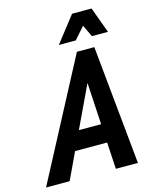

<svg xmlns="http://www.w3.org/2000/svg" viewBox="-188 -989 859 1076"><g transform="rotate(-15 241.5 -451.5)"><path d="M-57 0 307 -690H408L476 0H348L339 -155H153L80 0ZM204 -263H333L319 -506ZM219 -753 336 -903H449L504 -753H411L378 -822L317 -753Z"/></g></svg>

Font: Radio Canada Condensed SemiBold
Style: Italic
Weight: 600
Width: 3
Italic angle: -12°
Designer: Charles Daoud, Etienne Aubert Bonn, Alexandre Saumier Demers, Jacques Le Bailly
Foundry: Radio-Canada
Version: Version 2.104; ttfautohint (v1.8.4.7-5d5b);gftools[0.9.28.de